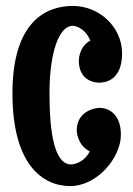

<svg xmlns="http://www.w3.org/2000/svg" viewBox="-20 -595 449 648"><path d="M392 -415C392 -504 315 -575 226 -575C136 -575 22 -523 22 -280C22 -38 125 33 217 33C308 33 388 -63 388 -140C388 -217 339 -231 317 -231C296 -231 239 -217 239 -155C239 -155 239 -106 283 -84C260 -40 220 -40 220 -40C164 -40 147 -146 147 -280C147 -415 178 -508 226 -508C226 -508 264 -507 285 -458C246 -438 246 -391 246 -391C246 -327 293 -316 315 -316C337 -316 392 -325 392 -415Z"/></svg>

Font: Rum Raisin
Style: Regular
Weight: 400
Designer: Astigmatic (AOETI)
Foundry: Astigmatic (AOETI)
Version: Version 1.000